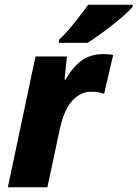

<svg xmlns="http://www.w3.org/2000/svg" viewBox="-20 -786 577 806"><path d="M13 0 129 -549H261L251 -452H255Q288 -508 325 -533.5Q362 -559 415 -559Q439 -559 455 -555L417 -392Q407 -396 393.5 -398.5Q380 -401 363 -401Q318 -401 283.5 -363.5Q249 -326 231 -244L179 0ZM227 -606V-618Q257 -646 291 -688.5Q325 -731 350 -766H537V-758Q526 -744 503.5 -724Q481 -704 452.5 -681.5Q424 -659 396 -639Q368 -619 347 -606Z"/></svg>

Font: Noto Sans Disp ExtBd
Style: Italic
Weight: 800
Italic angle: -12°
Designer: Monotype Design Team
Foundry: Monotype Imaging Inc.
Version: Version 2.000;GOOG;noto-source:20170915:90ef993387c0